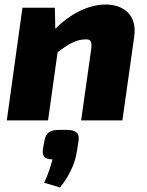

<svg xmlns="http://www.w3.org/2000/svg" viewBox="-20 -531 649 847"><path d="M446 -511C372 -511 292 -472 224 -404L222 -497H79L10 0H192L234 -300C284 -340 320 -356 352 -357C381 -360 387 -348 382 -312L338 0H520L572 -369C586 -463 527 -511 446 -511ZM274 42H243C201 42 183 53 176 90L169 128C166 157 176 172 212 172C202 207 191 241 175 275L244 296C279 257 310 194 318 144L326 94C333 57 316 42 274 42Z"/></svg>

Font: Exo 2 Extra Bold
Style: Italic
Weight: 800
Italic angle: -8°
Designer: Natanael Gama
Version: Version 1.001;PS 001.001;hotconv 1.0.88;makeotf.lib2.5.64775